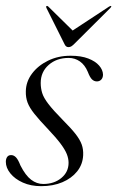

<svg xmlns="http://www.w3.org/2000/svg" viewBox="-20 -630 402 658"><path d="M128 0.5Q165.5 0.5 190.2 -20Q215 -40.5 215 -72Q215 -86.5 209 -101.8Q203 -117 187.5 -137.8Q172 -158.5 144 -188Q114.5 -219 97.8 -240Q81 -261 74.5 -278.5Q68 -296 68.5 -317Q69 -350 89.5 -377.5Q110 -405 144.5 -422Q179 -439 222 -439Q258 -439 282.5 -429.5Q307 -420 319.8 -405.2Q332.5 -390.5 333 -374.5Q333 -363.5 327 -357.2Q321 -351 312 -351Q302.5 -351 295.2 -358Q288 -365 281 -383.5Q271 -407.5 253.8 -419.5Q236.5 -431.5 215.5 -431.5Q174 -431.5 146.8 -407.5Q119.5 -383.5 119.5 -345.5Q119.5 -328 124.5 -311.5Q129.5 -295 146 -273.5Q162.5 -252 196 -218Q223.5 -190.5 238.8 -171Q254 -151.5 260 -134.8Q266 -118 265 -98Q263.5 -66.5 244.5 -42.8Q225.5 -19 193.8 -5.5Q162 8 121 8Q86 8 58.5 -4.2Q31 -16.5 15.5 -35.8Q0 -55 0 -75.5Q0 -85.5 4.5 -92Q9 -98.5 18 -98.5Q27.5 -98.5 35 -90.5Q42.5 -82.5 50 -63Q67.5 -28.5 86.8 -14Q106 0.5 128 0.5ZM237 -517.5 145.5 -607.5Q144 -609 142.5 -609.5Q141 -610 139.5 -609Q138 -608.5 138 -607Q138 -605.5 139 -603L200.5 -480Q203 -474 206.5 -471.2Q210 -468.5 214.5 -468.5Q220 -468.5 224.5 -471.2Q229 -474 235 -480L358.5 -603Q360.5 -605.5 361.2 -607Q362 -608.5 361 -609Q360.5 -610 358.8 -609.5Q357 -609 354 -607.5L217 -517.5Z"/></svg>

Font: Fraunces 120pt Light
Style: Italic
Weight: 300
Italic angle: -16°
Version: Version 1.000;[b76b70a41]